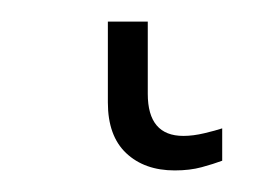

<svg xmlns="http://www.w3.org/2000/svg" viewBox="-20 76 253 178"><path d="M142 234Q114 234 97 218Q80 202 80 171V96H117V163Q117 202 150 202Q159 202 169.5 199.5Q180 197 186 195V225Q178 228 167 231Q156 234 142 234Z"/></svg>

Font: Noto Sans ExtraLight
Style: Regular
Weight: 200
Designer: Monotype Design Team
Foundry: Monotype Imaging Inc.
Version: Version 2.007